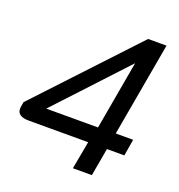

<svg xmlns="http://www.w3.org/2000/svg" viewBox="-127 -806 851 913"><g transform="rotate(20 298.0 -350.0)"><path d="M368 -141H68Q9 -141 9 -180Q9 -188 10 -192L14 -215L468 -700H561L477 -225H565L551 -141H463L438 0H342ZM388 -223 449 -569H448L126 -223Z"/></g></svg>

Font: Bai Jamjuree Medium
Style: Italic
Weight: 500
Italic angle: -10°
Version: Version 1.000; ttfautohint (v1.6)